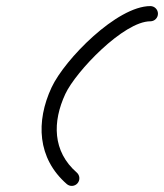

<svg xmlns="http://www.w3.org/2000/svg" viewBox="-20 -586 539 631"><path d="M474.1 -566C474.1 -566 474.1 -566 474.1 -566C364.2 -566 192.6 -391 149.5 -298.6C97.4 -186.8 102.3 -65.8 199.5 18.9C209.9 27.9 225.7 26.8 234.7 16.4C243.8 6 242.7 -9.8 232.3 -18.9C152.2 -88.6 152.2 -186 194.8 -277.4C229.2 -351.2 386.5 -516 474.1 -516C487.9 -516 499.1 -527.1 499.1 -541C499.1 -554.8 487.9 -566 474.1 -566Z"/></svg>

Font: FRB American Cursive Guidelines Arrows Semibold
Style: Italic
Weight: 600
Italic angle: -25°
Version: Version 2.0;Modular Font Editor K font №1